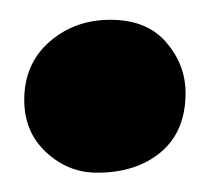

<svg xmlns="http://www.w3.org/2000/svg" viewBox="-20 -452 212 194"><path d="M78 -277.5Q49 -277.5 26.8 -298Q4.5 -318.5 4.5 -351Q4.5 -387.5 30 -409.8Q55.5 -432 91.5 -432Q128.5 -432 148 -409.2Q167.5 -386.5 167.5 -358Q167.5 -319.5 142.8 -298.5Q118 -277.5 78 -277.5Z"/></svg>

Font: Merriweather 120pt ExtraBold
Style: Regular
Weight: 800
Version: Version 2.100